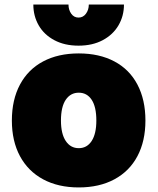

<svg xmlns="http://www.w3.org/2000/svg" viewBox="-20 -809 690 841"><path d="M32 -281Q32 -372 67.5 -438.5Q103 -505 169 -540Q235 -575 325 -575Q415 -575 481 -540Q547 -505 582 -438.5Q617 -372 617 -281Q617 -191 582 -125Q547 -59 481 -23.5Q415 12 325 12Q235 12 169 -23.5Q103 -59 67.5 -125Q32 -191 32 -281ZM325 -160Q361 -160 381.5 -191.5Q402 -223 402 -281Q402 -341 381.5 -372Q361 -403 325 -403Q289 -403 268 -372Q247 -341 247 -281Q247 -223 268 -191.5Q289 -160 325 -160ZM126 -789H280Q280 -766 292 -749Q304 -732 324 -732Q344 -732 356.5 -749Q369 -766 369 -789H523Q523 -739 499 -698Q475 -657 430 -633Q385 -609 324 -609Q263 -609 218 -633Q173 -657 149.5 -698Q126 -739 126 -789Z"/></svg>

Font: Azeret Mono Black
Style: Regular
Weight: 900
Designer: Martin Vácha
Foundry: Displaay
Version: Version 1.000; Glyphs 3.0.3, build 3074